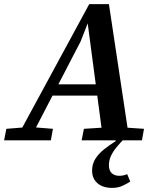

<svg xmlns="http://www.w3.org/2000/svg" viewBox="-52 -684 767 936"><path d="M-32 0 -21 -56 79 -64H107L206 -56L196 0ZM23 0 383 -664H479L579 0H451L375 -574H377L341 -482L91 0ZM187 -218 197 -273H474L472 -218ZM346 0 357 -56 483 -64H532L650 -56L640 0ZM495 232Q449 232 423 209Q397 186 397 148Q397 116 412.5 91Q428 66 454 45Q480 24 512 4V-11H557Q533 13 515.5 34.5Q498 56 488.5 77Q479 98 479 121Q479 148 493 160.5Q507 173 529 173Q540 173 549.5 171Q559 169 568 165L583 201Q565 213 543.5 222.5Q522 232 495 232Z"/></svg>

Font: Source Serif 4 SemiBold
Style: Italic
Weight: 600
Italic angle: -12°
Designer: Frank Grießhammer
Foundry: Adobe Systems Incorporated
Version: Version 4.004;hotconv 1.0.116;makeotfexe 2.5.65601